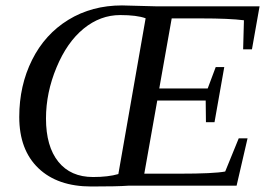

<svg xmlns="http://www.w3.org/2000/svg" viewBox="-20 -678 984 701"><path d="M313.5 2.9Q189.9 2.9 120.1 -64Q50.3 -130.9 50.3 -251Q50.3 -365.7 97.2 -459.5Q144 -553.2 229.7 -605.7Q315.4 -658.2 425.3 -658.2L554.7 -654.8H927.7L899.9 -498H867.7L870.6 -604Q817.4 -610.8 713.9 -610.8H606.9L561.5 -355H738.3L767.6 -433.1H798.8L763.2 -231.9H731.9L731 -311H554.2L506.8 -43.9H635.7Q760.7 -43.9 802.2 -51.8L851.6 -172.9H883.8L843.8 0H447.8Q409.7 2.9 313.5 2.9ZM319.8 -31.7Q375 -31.7 412.1 -42.5L511.7 -611.3Q479.5 -623 418.9 -623Q346.2 -623 285.4 -573.5Q224.6 -523.9 186.3 -431.6Q147.9 -339.4 147.9 -245.6Q147.9 -143.6 192.9 -87.6Q237.8 -31.7 319.8 -31.7Z"/></svg>

Font: Liberation Serif
Style: Italic
Weight: 400
Italic angle: -16.333°
Designer: Steve Matteson
Foundry: Ascender Corporation
Version: Version 2.1.5